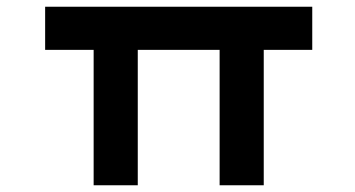

<svg xmlns="http://www.w3.org/2000/svg" viewBox="-20 -550 1055 570"><path d="M258 0V-480L275 -402H114V-530H907V-402H754L763 -442V0H632V-464L642 -402H376L389 -442V0Z"/></svg>

Font: Lexend Zetta SemiBold
Style: Regular
Weight: 600
Designer: Bonnie Shaver-Troup, Thomas Jockin
Foundry: Lexend
Version: Version 1.007